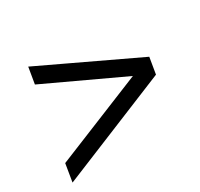

<svg xmlns="http://www.w3.org/2000/svg" viewBox="-114 -684 828 794"><g transform="rotate(-30 300.0 -287.5)"><path d="M22 -34 36 -119 520 -316 512 -266 90 -463 103 -541 557 -326 544 -248Z"/></g></svg>

Font: Nunito Sans 12pt ExtraLight 12pt SemiBold
Style: Italic
Weight: 600
Italic angle: -9°
Version: Version 3.101;gftools[0.9.27]